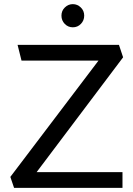

<svg xmlns="http://www.w3.org/2000/svg" viewBox="-20 -908 645 928"><path d="M572 -76V0H48L30 -53L456 -615H84L65 -691H555L575 -631L157 -76ZM371 -792.5Q355 -776 332 -776Q309 -776 293 -792.5Q277 -809 277 -832.5Q277 -856 293.5 -872Q310 -888 332 -888Q354 -888 370.5 -872Q387 -856 387 -832.5Q387 -809 371 -792.5Z"/></svg>

Font: Average Sans
Style: Regular
Weight: 400
Designer: Eduardo Rodriguez Tunni
Foundry: Eduardo Rodriguez Tunni
Version: Version 1.001